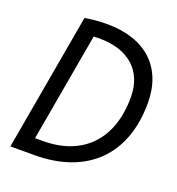

<svg xmlns="http://www.w3.org/2000/svg" viewBox="-128 -808 842 912"><g transform="rotate(20 293.0 -351.5)"><path d="M25.4 0H146C412.1 0 568.8 -154.3 568.8 -416.5C568.8 -596.7 454.1 -703.1 259.8 -703.1C220.2 -703.1 181.6 -699.7 147.5 -693.4ZM122.1 -76.7 218.8 -625.5C228 -626 237.8 -626.5 247.6 -626.5C396 -626.5 483.4 -547.9 483.4 -414.1C483.4 -201.7 363.3 -76.7 161.1 -76.7Z"/></g></svg>

Font: Cascadia Code PL SemiLight
Style: Italic
Weight: 350
Italic angle: -10°
Monospace: yes
Designer: Aaron Bell
Foundry: Saja Typeworks
Version: Version 2404.023